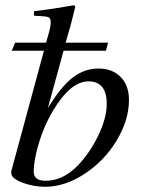

<svg xmlns="http://www.w3.org/2000/svg" viewBox="-20 -703 540 734"><path d="M223 -509 163 -290Q214 -373 258.5 -407Q303 -441 357 -441Q409 -441 441 -409Q473 -377 473 -321Q473 -244 426 -166Q379 -88 303.5 -38.5Q228 11 153 11Q107 11 65 -5Q23 -21 23 -42V-48L148 -509H25L38 -540H156L165 -571Q174 -602 174 -618Q174 -634 164.5 -637.5Q155 -641 110 -643V-660Q185 -669 263 -683L268 -678Q265 -667 258 -638Q251 -609 247 -596L231 -540H393L385 -509ZM388 -306Q388 -392 318 -392Q249 -392 181 -277Q149 -223 129 -157.5Q109 -92 109 -46Q109 -12 155 -12Q221 -12 278 -71Q324 -119 356 -185.5Q388 -252 388 -306Z"/></svg>

Font: STIX MathJax Latin
Style: Italic
Weight: 400
Italic angle: -16.33°
Designer: MicroPress Inc., with final additions and corrections provided by Coen Hoffman, Elsevier (retired)
Version: Version 1.1.1